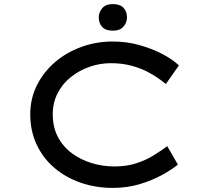

<svg xmlns="http://www.w3.org/2000/svg" viewBox="-20 -909 1021 939"><path d="M532 10Q448 10 374.5 -15.5Q301 -41 245.5 -88.5Q190 -136 159 -202.5Q128 -269 128 -350Q128 -427 160.5 -492Q193 -557 249 -605Q305 -653 378 -679.5Q451 -706 532 -706Q600 -706 662 -688.5Q724 -671 774.5 -644.5Q825 -618 855 -589L791 -498Q755 -528 714 -551Q673 -574 625.5 -587Q578 -600 522 -600Q469 -600 418.5 -582.5Q368 -565 327 -532.5Q286 -500 262 -453.5Q238 -407 238 -350Q238 -287 263 -239.5Q288 -192 331 -160Q374 -128 428 -111.5Q482 -95 540 -95Q600 -95 647 -110.5Q694 -126 731 -149Q768 -172 798 -194L850 -104Q822 -81 773.5 -54Q725 -27 663.5 -8.5Q602 10 532 10ZM532 -759Q497 -759 480 -777Q463 -795 463 -824Q463 -849 480 -869Q497 -889 532 -889Q567 -889 584 -871Q601 -853 601 -824Q601 -799 584 -779Q567 -759 532 -759Z"/></svg>

Font: Lexend Zetta
Style: Regular
Weight: 400
Designer: Bonnie Shaver-Troup, Thomas Jockin
Foundry: Lexend
Version: Version 1.007